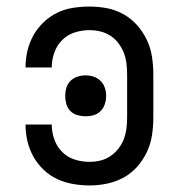

<svg xmlns="http://www.w3.org/2000/svg" viewBox="-20 -558 540 586"><path d="M253 8Q280 8 306.5 2.5Q333 -3 357 -16Q381 -29 399 -49.5Q417 -70 428.5 -94.5Q440 -119 444 -146Q448 -173 448 -200V-330Q448 -357 444 -384Q440 -411 428.5 -435.5Q417 -460 399 -480.5Q381 -501 357 -514.5Q333 -528 306.5 -533Q280 -538 253 -538Q228 -538 202.5 -534Q177 -530 154.5 -519Q132 -508 113.5 -490.5Q95 -473 82.5 -451Q70 -429 64 -404Q58 -379 58 -354Q58 -354 58 -353.5Q58 -353 58 -352H138Q138 -353 138 -353Q138 -353 138 -353Q138 -376 146 -398Q154 -420 170 -436Q186 -452 208 -459Q230 -466 253 -466Q270 -466 286.5 -462Q303 -458 317 -449Q331 -440 341.5 -426Q352 -412 358 -396.5Q364 -381 366 -364Q368 -347 368 -330V-200Q368 -183 366 -166.5Q364 -150 358 -134Q352 -118 341.5 -104.5Q331 -91 317 -81.5Q303 -72 286.5 -68Q270 -64 253 -64Q230 -64 208 -71Q186 -78 170 -94Q154 -110 146 -132Q138 -154 138 -177Q138 -177 138 -177.5Q138 -178 138 -178H58Q58 -178 58 -177.5Q58 -177 58 -176Q58 -151 64 -126Q70 -101 82.5 -79Q95 -57 113.5 -39.5Q132 -22 154.5 -11.5Q177 -1 202.5 3.5Q228 8 253 8ZM241 -203Q254 -203 266 -206.5Q278 -210 287 -219Q296 -228 300 -240.5Q304 -253 304 -265Q304 -278 300 -290Q296 -302 287 -311Q278 -320 266 -324Q254 -328 241 -328Q229 -328 216.5 -324Q204 -320 195 -311Q186 -302 182.5 -290Q179 -278 179 -265Q179 -253 182.5 -240.5Q186 -228 195 -219Q204 -210 216.5 -206.5Q229 -203 241 -203Z"/></svg>

Font: Iosevka SS09
Style: Regular
Weight: 400
Monospace: yes
Designer: Belleve Invis
Foundry: Belleve Invis
Version: Version 5.2.1; ttfautohint (v1.8.3)